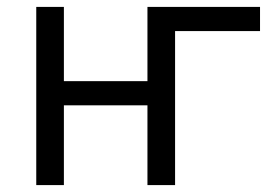

<svg xmlns="http://www.w3.org/2000/svg" viewBox="-20 -536 797 556"><path d="M85 -516H165V-301H407V-516H733V-446H487V0H407V-231H165V0H85Z"/></svg>

Font: Aneliza
Style: Regular
Weight: 400
Designer: Mike Abbink, Paul van der Laan, Pieter van Rosmalen
Foundry: Bold Monday
Version: Version 3.001;September 8, 2019;FontCreator 11.5.0.2425 64-b